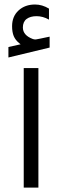

<svg xmlns="http://www.w3.org/2000/svg" viewBox="-20 -851 264 869"><path d="M87.4 -543H153.8V-1.9H87.4ZM67.4 -655.3Q49.8 -669.4 42.2 -687.5Q34.7 -705.6 34.7 -732.4Q34.7 -776.9 64 -803.7Q93.3 -830.6 138.7 -830.6Q170.9 -830.6 201.7 -812V-762.2Q173.8 -777.8 145.5 -777.8Q117.2 -777.8 100.3 -765.1Q83.5 -752.4 83.5 -726.1Q84 -690.9 128.9 -674.3Q135.3 -672.4 139.6 -672.4Q141.6 -672.4 144.5 -672.9Q153.3 -674.3 163.6 -676.5Q173.8 -678.7 185.8 -681.2Q197.8 -683.6 204.6 -685.1V-635.7L18.1 -590.8V-638.2L65.9 -648.9L73.2 -650.4Z"/></svg>

Font: Shabnam Light FD
Style: Light-FD
Weight: 300
Foundry: DejaVu fonts team - Redesigned by Saber Rastikerdar - Based on Vazir font
Version: Version 5.0.0